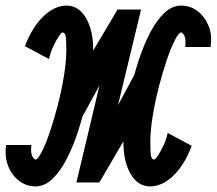

<svg xmlns="http://www.w3.org/2000/svg" viewBox="-92 -652 774 686"><path d="M181 0 399 -405 478 -368 263 0H181L328 -618H412L193 -218L113 -255L328 -618H412L263 0ZM35 14Q2 14 -24.5 -6.5Q-51 -27 -63.5 -60.5Q-76 -94 -70 -134H20Q17 -105 23.5 -93.5Q30 -82 35 -82Q43 -82 57 -109Q71 -136 86 -180Q101 -224 114.5 -276.5Q128 -329 136.5 -381Q145 -433 145 -474Q145 -515 142 -525.5Q139 -536 131 -536Q127 -536 117.5 -521.5Q108 -507 98 -485.5Q88 -464 83 -441L-3 -487Q23 -555 63 -593.5Q103 -632 146 -632Q189 -632 215 -588Q241 -544 241 -474Q241 -442 234.5 -393.5Q228 -345 216 -290Q204 -235 186.5 -181.5Q169 -128 146 -83.5Q123 -39 95 -12.5Q67 14 35 14ZM444 14Q401 14 375 -30Q349 -74 349 -144Q349 -177 355.5 -225Q362 -273 374 -328Q386 -383 403.5 -436.5Q421 -490 444 -534.5Q467 -579 495 -605.5Q523 -632 555 -632Q589 -632 615 -611.5Q641 -591 654 -557.5Q667 -524 660 -484H570Q573 -513 566.5 -524.5Q560 -536 555 -536Q547 -536 533 -509Q519 -482 504 -438Q489 -394 475.5 -341.5Q462 -289 453.5 -237Q445 -185 445 -144Q445 -104 448 -93Q451 -82 459 -82Q463 -82 472.5 -96.5Q482 -111 492.5 -133Q503 -155 507 -177L593 -131Q568 -64 528 -25Q488 14 444 14Z"/></svg>

Font: Victor Mono Thin
Style: Italic
Weight: 100
Italic angle: -12°
Monospace: yes
Designer: Rune Bjørnerås
Version: Version 1.561;gftools[0.9.30]